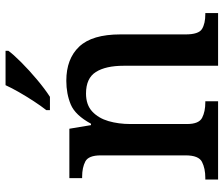

<svg xmlns="http://www.w3.org/2000/svg" viewBox="-77 -729 806 692"><g transform="rotate(-90 326.0 -383.0)"><path d="M25 0V-46H31Q65 -46 88.5 -58Q112 -70 112 -117V-423Q112 -467 90 -478.5Q68 -490 35 -490H30V-536H208L221 -458H226Q257 -515 295.5 -531Q334 -547 381 -547Q460 -547 504 -500.5Q548 -454 548 -352V-117Q548 -70 567.5 -58Q587 -46 621 -46H625V0H435V-340Q435 -405 412.5 -440.5Q390 -476 335 -476Q294 -476 270 -453.5Q246 -431 235.5 -395Q225 -359 225 -316V-112Q225 -69 247.5 -57.5Q270 -46 303 -46H307V0ZM275 -619Q290 -638 307 -664Q324 -690 339.5 -717Q355 -744 365 -766H489V-756Q477 -739 448 -710Q419 -681 385 -652.5Q351 -624 323 -606H275Z"/></g></svg>

Font: Noto Serif Tibetan Medium
Style: Regular
Weight: 500
Designer: Monotype Design Team
Foundry: Monotype Imaging Inc.
Version: Version 2.103; ttfautohint (v1.8.4.7-5d5b)